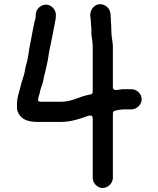

<svg xmlns="http://www.w3.org/2000/svg" viewBox="-20 -729 770 933"><path d="M582 -197.5H619C644.9 -197.5 668.5 -221.1 668.5 -247C668.5 -272.8 645.2 -295.5 619 -295.5H574.6C566.5 -294.7 553.8 -291.5 541 -291.5C535.6 -291.5 528.5 -296.4 528.5 -304V-504C528.5 -524.4 521.5 -547.4 521.5 -571C521.5 -579.7 520.5 -588.3 520.5 -597V-605C520.5 -612.1 518.5 -620.1 518.5 -628L518.5 -637C518.5 -669.8 512.8 -686.7 495.7 -698.8C456.4 -726.9 413.3 -690.6 419 -647.4C420 -643.7 420.5 -640.3 420.5 -637C420.5 -626.1 422.5 -616.3 422.5 -605C422.5 -598.3 426 -587.7 423.5 -572.6C423.8 -551.6 430.5 -530.8 430.5 -504V-282C430.5 -276.6 425.6 -269.5 418 -269.5H416.2C404.4 -267.1 391.2 -263.7 380 -260.2C351.7 -250.1 316.3 -234.5 275 -234.5H178C158 -234.5 166.5 -251.4 166.5 -253C166.5 -254 166.7 -255.5 167 -256.6L172.7 -275.6C174.5 -288.7 178.7 -299.6 182.1 -310L187.1 -324.8C191.5 -338.9 192.6 -356.7 199 -376.4C205.7 -405.5 213.7 -437.8 217.6 -470.5C217.6 -470.7 217.7 -471.1 217.7 -471.5L223.8 -501.6C232.1 -539 239.4 -580.6 246.7 -617.5C249.2 -629.6 251.5 -640 251.5 -649L251.5 -657C251.5 -683.2 228.8 -706.5 203 -706.5C177.1 -706.5 153.5 -682.9 153.5 -657V-650C153.5 -641.3 148.7 -627.9 146.2 -616.4L141.3 -592.7C133.7 -547.3 122.1 -499.7 116.4 -454.3C113.4 -434.8 107.8 -417.8 104.1 -403.1C101 -389.5 100.2 -373.7 93.8 -356.8C87.4 -336 82.1 -320.6 77.2 -299.1C70.6 -273 62.5 -251.6 62.5 -224V-206C62.5 -196.2 65 -186.8 70.4 -177.1C86.9 -147.6 116.4 -136.5 165 -136.5H275C325.8 -136.5 369.8 -152.1 410.8 -166.8C411.1 -166.9 412 -167.1 412.5 -167.2L423.7 -167.1C427.8 -165 430.5 -160.7 430.5 -156V135C430.5 161.2 453.2 184.5 479 184.5C505 184.5 528.5 160.9 528.5 135V-179C528.5 -185 533.1 -190.5 539.2 -191.4C550.6 -193 560.2 -196.5 570 -196.5C574 -196.5 578 -197.5 582 -197.5Z"/></svg>

Font: Smoothie
Style: Light
Weight: 400
Foundry: Cannot Into Space Fonts
Version: Version 0.8